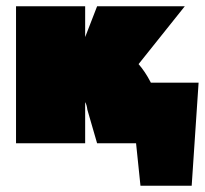

<svg xmlns="http://www.w3.org/2000/svg" viewBox="-20 -456 652 611"><path d="M612 -193 590 135H427L413 0H289L258 -107Q256 -123 251 -131V0H31V-436H251V-338L289 -436H568L421 -252Q442 -228 459 -195L460 -193Z"/></svg>

Font: Ysabeau Black
Style: Regular
Weight: 900
Designer: Christian Thalmann (Catharsis Fonts)
Version: Version 0.003